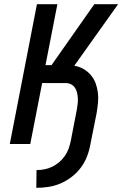

<svg xmlns="http://www.w3.org/2000/svg" viewBox="-20 -690 590 920"><path d="M154 210 155 125Q173 125 192 121.5Q211 118 229 109.5Q247 101 262.5 88Q278 75 290 58Q302 41 308.5 23Q315 5 319 -14L348 -164Q350 -178 352 -192Q354 -206 353 -220Q352 -234 349 -247Q346 -260 338.5 -270.5Q331 -281 319.5 -286.5Q308 -292 294 -292H182L125 0H27L157 -670H255L198 -378H227L432 -670H546L336 -375Q360 -371 380 -359.5Q400 -348 415 -330.5Q430 -313 438 -291.5Q446 -270 449 -246Q452 -222 449.5 -197.5Q447 -173 443 -148L413 2Q408 31 397 59.5Q386 88 367.5 113Q349 138 323.5 157.5Q298 177 270 189Q242 201 212.5 205.5Q183 210 154 210Z"/></svg>

Font: Lode Dark
Style: Bold Italic
Weight: 700
Italic angle: -11°
Monospace: yes
Designer: Belleve Invis
Foundry: Belleve Invis
Version: Version 29.2.0; ttfautohint (v1.8.3)